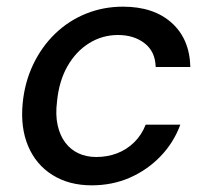

<svg xmlns="http://www.w3.org/2000/svg" viewBox="-20 -544 626 576"><path d="M255 12Q187 12 137.5 -19Q88 -50 64.5 -105.5Q41 -161 48 -234Q54 -297 79.5 -350.5Q105 -404 145.5 -443Q186 -482 238 -503Q290 -524 349 -524Q441 -524 495 -475.5Q549 -427 551 -343H447Q446 -389 414 -414Q382 -439 334 -439Q287 -439 247.5 -414.5Q208 -390 182.5 -345.5Q157 -301 151 -239Q146 -199 153 -168Q160 -137 176 -116Q192 -95 215.5 -84Q239 -73 269 -73Q302 -73 331 -84Q360 -95 382.5 -117Q405 -139 417 -170H521Q501 -116 461.5 -75Q422 -34 369.5 -11Q317 12 255 12Z"/></svg>

Font: DM Sans 12pt Medium
Style: Italic
Weight: 500
Italic angle: -10°
Version: Version 4.004;gftools[0.9.30]